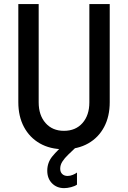

<svg xmlns="http://www.w3.org/2000/svg" viewBox="-20 -740 642 962"><path d="M300.3 7.8Q231 7.8 179.7 -21.5Q128.4 -50.8 100.1 -103.8Q71.8 -156.7 71.8 -228V-719.7H173.8V-227.1Q173.8 -162.6 208.3 -123.5Q242.7 -84.5 300.3 -84.5Q358.9 -84.5 393.3 -123.5Q427.7 -162.6 427.7 -227.1V-719.7H529.8V-228Q529.8 -156.7 501.7 -103.8Q473.6 -50.8 422.1 -21.5Q370.6 7.8 300.3 7.8ZM301.3 202.6Q264.6 202.6 240.7 178.5Q216.8 154.3 216.8 115.2Q216.8 74.2 242.9 42.7Q269 11.2 309.1 -22.9L358.4 0Q338.9 18.6 321.3 35.4Q303.7 52.2 292.7 69.3Q281.7 86.4 281.7 105Q281.7 122.1 291.7 131.8Q301.8 141.6 318.8 141.6Q331.5 141.6 345 136Q358.4 130.4 365.7 124.5V185.1Q355 192.9 335.9 197.8Q316.9 202.6 301.3 202.6Z"/></svg>

Font: Reddit Sans Condensed Medium
Style: Regular
Weight: 500
Designer: Stephen Hutchings
Foundry: Reddit
Version: Version 1.014